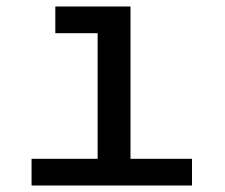

<svg xmlns="http://www.w3.org/2000/svg" viewBox="-20 -570 690 590"><path d="M280 0V-550H381V0ZM77 0V-82H570V0ZM150 -468V-550H330V-468Z"/></svg>

Font: Azeret Mono Thin
Style: Regular
Weight: 400
Version: Version 1.002